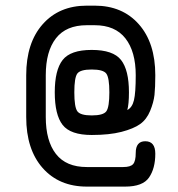

<svg xmlns="http://www.w3.org/2000/svg" viewBox="-20 -656 640 690"><path d="M74.2 -385.7Q74.2 -502 133.3 -568.8Q192.4 -635.7 292 -635.7H320.3Q419.9 -635.7 479 -568.8Q538.1 -502 538.1 -385.7Q538.1 -341.8 535.2 -314.9Q532.2 -288.1 519.5 -257.3Q506.8 -226.6 483.4 -210Q460 -193.4 416.5 -182.1Q373 -170.9 309.6 -170.9Q233.4 -170.9 205.1 -207Q176.8 -243.2 176.8 -324.2Q176.8 -404.3 205.1 -440.4Q233.4 -476.6 309.6 -476.6Q386.7 -476.6 415 -440.4Q443.4 -404.3 443.4 -324.2Q443.4 -282.2 437.5 -260.7Q455.1 -269.5 461.4 -295.9Q467.8 -322.3 467.8 -385.7Q467.8 -470.7 430.7 -518.1Q393.6 -565.4 320.3 -565.4H292Q217.8 -565.4 181.2 -518.6Q144.5 -471.7 144.5 -385.7V-235.4Q144.5 -149.4 181.2 -102.5Q217.8 -55.7 292 -55.7H422.9Q449.2 -55.7 458.5 -66.4Q467.8 -77.1 467.8 -106.4Q467.8 -148.4 502 -148.4Q538.1 -148.4 538.1 -103.5Q538.1 -50.8 515.6 -18.1Q493.2 14.6 429.7 14.6H292Q192.4 14.6 133.3 -52.2Q74.2 -119.1 74.2 -235.4ZM309.6 -241.2Q351.6 -241.2 362.3 -256.3Q373 -271.5 373 -324.2Q373 -376 362.3 -391.1Q351.6 -406.2 309.6 -406.2Q268.6 -406.2 257.8 -391.6Q247.1 -377 247.1 -324.2Q247.1 -271.5 257.8 -256.3Q268.6 -241.2 309.6 -241.2Z"/></svg>

Font: Jura
Style: DemiBold
Weight: 600
Version: Version 2.4